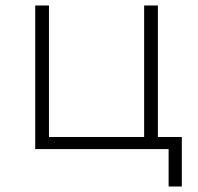

<svg xmlns="http://www.w3.org/2000/svg" viewBox="-20 -542 719 698"><path d="M641 -44V136H593V0H108V-522H158V-44H504V-522H554V-44Z"/></svg>

Font: Montserrat Atlas Light
Style: Regular
Weight: 300
Designer: Julieta Ulanovsky
Foundry: Julieta Ulanovsky
Version: Version 7.200